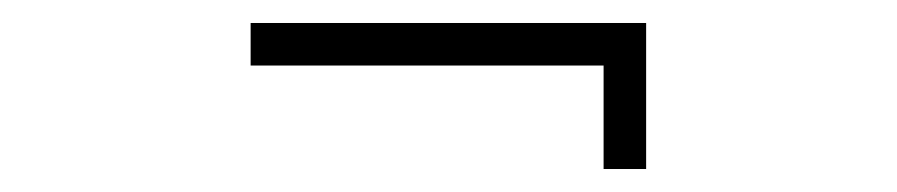

<svg xmlns="http://www.w3.org/2000/svg" viewBox="-20 -414 780 167"><path d="M542 -394V-267H505V-357H198V-394Z"/></svg>

Font: Major Mono Display
Style: Regular
Weight: 400
Designer: Emre Parlak
Foundry: Emre Parlak
Version: Version 2.000; ttfautohint (v1.8) -l 8 -r 50 -G 200 -x 14 -D